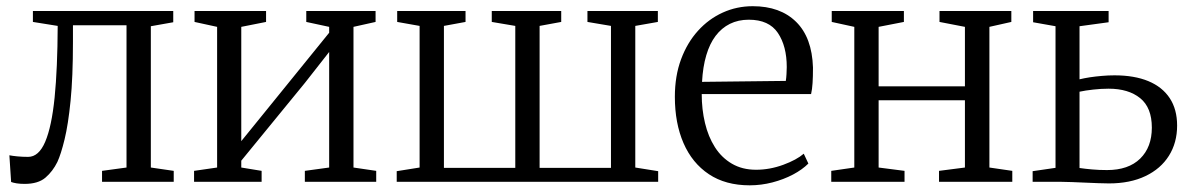

<svg xmlns="http://www.w3.org/2000/svg" viewBox="-20 -572 3752 604"><path d="M57.5 6.5Q43.5 6.5 32.5 4.8Q21.5 3 15 0.5L9.5 -83.5Q19.5 -81.5 35.2 -80Q51 -78.5 68.5 -78.5Q102 -78.5 122.2 -126Q142.5 -173.5 151.8 -265.2Q161 -357 161.5 -490.5L83.5 -503V-537.5H525V-502L454.5 -489.5V-45L526.5 -34.5V0H301V-34.5L378 -45V-492.5H209.5V-440Q209.5 -329.5 202 -254.8Q194.5 -180 183.2 -133.8Q172 -87.5 160.5 -62.5Q146 -33 123 -13.2Q100 6.5 57.5 6.5Z M590.5 0V-34.5L663 -45V-487.5L592 -503V-537.5H817V-503L739 -487.5V-128L810 -215.5L1015.5 -469V-487.5L943.5 -503V-537.5H1161.5V-503L1092 -487.5V-45L1163.5 -34.5V0H939V-34.5L1015.5 -45V-408.5L939 -311L739 -66.5V-45L803 -34.5V0Z M1228 0V-33.5L1300 -45V-490.5L1229.5 -503V-537.5H1444.5V-503L1376.5 -490.5V-44H1601V-490.5L1527 -503V-537.5H1745.5V-503L1677.5 -490.5V-44H1902V-490.5L1828 -503V-537.5H2049.5V-503L1978.5 -490.5V-45L2050.5 -33.5V0Z M2338.5 11Q2262.5 11 2210 -24Q2157.5 -59 2130.2 -121.8Q2103 -184.5 2103 -267.5Q2103 -333 2122.5 -385.5Q2142 -438 2175.8 -475.2Q2209.5 -512.5 2253.8 -532.5Q2298 -552.5 2348 -552.5Q2434.5 -552.5 2484.5 -503.2Q2534.5 -454 2537.5 -359.5Q2537.5 -330.5 2536.2 -310.8Q2535 -291 2531.5 -276H2187.5Q2187.5 -228 2197.8 -185Q2208 -142 2229 -109Q2250 -76 2282.5 -57Q2315 -38 2358.5 -38Q2401.5 -38 2443.8 -53.5Q2486 -69 2508.5 -88.5L2523 -57.5Q2504 -38.5 2474.8 -23Q2445.5 -7.5 2410 1.8Q2374.5 11 2338.5 11ZM2188.5 -314.5 2452 -317.5Q2453.5 -326.5 2454.2 -339Q2455 -351.5 2455 -361Q2455 -427 2427 -468.5Q2399 -510 2335.5 -510Q2302.5 -510 2276.2 -497Q2250 -484 2231.2 -459.2Q2212.5 -434.5 2201.8 -398Q2191 -361.5 2188.5 -314.5Z M2595 0V-34.5L2667.5 -45V-487.5L2596.5 -503V-537.5H2823.5V-503L2744 -487.5V-300.5H3015.5V-487.5L2935.5 -503V-537.5H3161.5V-503L3092.5 -487.5V-45L3164.5 -34.5V0H2934V-34.5L3015.5 -45V-256.5H2744V-45L2825.5 -34.5V0Z M3228.5 0V-33.5L3300.5 -44V-489.5L3230 -502V-537.5H3467.5V-502L3376 -489.5V-322.5Q3390.5 -326 3408.2 -328.8Q3426 -331.5 3446 -333.2Q3466 -335 3486 -335Q3548.5 -335 3592.5 -316.8Q3636.5 -298.5 3659.8 -263.2Q3683 -228 3683 -177Q3683 -123 3657.2 -82Q3631.5 -41 3583.2 -18Q3535 5 3468.5 5Q3454.5 5 3434.5 4.2Q3414.5 3.5 3393 2.5Q3371.5 1.5 3352.2 0.8Q3333 0 3319.5 0ZM3462.5 -37Q3530 -37 3566.8 -73Q3603.5 -109 3603.5 -170.5Q3603.5 -233.5 3566.8 -263.2Q3530 -293 3467.5 -293Q3444 -293 3419.2 -290.2Q3394.5 -287.5 3376 -283.5V-43.5Q3393 -41 3415.2 -39Q3437.5 -37 3462.5 -37Z"/></svg>

Font: Merriweather 60pt Light
Style: Regular
Weight: 300
Version: Version 2.100